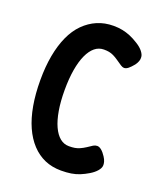

<svg xmlns="http://www.w3.org/2000/svg" viewBox="-132 -784 753 885"><g transform="rotate(20 244.0 -341.0)"><path d="M272 14Q228 14 192 -1.5Q156 -17 127.5 -47.5Q99 -78 79.5 -121.5Q60 -165 50 -221.5Q40 -278 40 -346Q40 -412 50 -466.5Q60 -521 79.5 -564Q99 -607 128 -636Q157 -665 193 -680.5Q229 -696 273 -696Q296 -696 316 -692Q336 -688 355.5 -680Q375 -672 397 -658Q418 -645 429.5 -630Q441 -615 441 -603Q442 -594 438.5 -584Q435 -574 427 -563Q414 -547 403.5 -538.5Q393 -530 383 -530Q376 -530 366.5 -536Q357 -542 340 -554Q327 -563 315.5 -568.5Q304 -574 293 -576Q282 -578 268 -578Q243 -578 223.5 -562Q204 -546 190 -515.5Q176 -485 168.5 -441Q161 -397 161 -341Q161 -285 168.5 -241Q176 -197 190 -166.5Q204 -136 223.5 -120Q243 -104 268 -104Q284 -104 296 -106Q308 -108 320.5 -113.5Q333 -119 347 -128Q363 -139 372 -144.5Q381 -150 391 -150Q401 -150 412 -141Q423 -132 434 -115Q442 -103 445 -92Q448 -81 447 -73Q446 -61 434 -47Q422 -33 402 -21Q382 -9 362.5 -1Q343 7 321 10.5Q299 14 272 14Z"/></g></svg>

Font: Fredoka Condensed Medium
Style: Regular
Weight: 500
Width: 3
Designer: Ben Nathan
Foundry: Milena B. Brandão, Ben Nathan
Version: Version 2.001